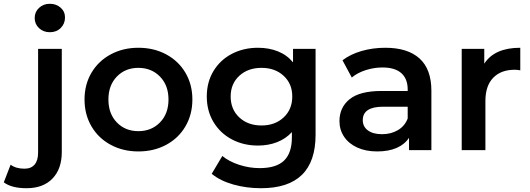

<svg xmlns="http://www.w3.org/2000/svg" viewBox="-113 -792 2794 1013"><path d="M-93 170 -57 77Q-29 98 16 98Q51 98 69.5 76.5Q88 55 88 13V-534H213V10Q213 99 164 150Q115 201 27 201Q-52 201 -93 170ZM70 -697Q70 -729 93 -750.5Q116 -772 150 -772Q184 -772 207 -751.5Q230 -731 230 -700Q230 -667 207.5 -644.5Q185 -622 150 -622Q116 -622 93 -643.5Q70 -665 70 -697Z M333 -267Q333 -346 369.5 -408Q406 -470 471 -505Q536 -540 617 -540Q699 -540 764 -505Q829 -470 865.5 -408Q902 -346 902 -267Q902 -188 865.5 -125.5Q829 -63 764 -28Q699 7 617 7Q536 7 471 -28Q406 -63 369.5 -125.5Q333 -188 333 -267ZM776 -267Q776 -342 731 -388Q686 -434 617 -434Q548 -434 503.5 -388Q459 -342 459 -267Q459 -192 503.5 -146Q548 -100 617 -100Q686 -100 731 -146Q776 -192 776 -267Z M1552 -534V-81Q1552 201 1264 201Q1187 201 1118 181.5Q1049 162 1004 125L1060 31Q1095 60 1148.5 77.5Q1202 95 1257 95Q1345 95 1386 55Q1427 15 1427 -67V-95Q1395 -60 1349 -42Q1303 -24 1248 -24Q1172 -24 1110.5 -56.5Q1049 -89 1013.5 -148Q978 -207 978 -283Q978 -359 1013.5 -417.5Q1049 -476 1110.5 -508Q1172 -540 1248 -540Q1306 -540 1353.5 -521Q1401 -502 1433 -463V-534ZM1429 -283Q1429 -350 1383.5 -392Q1338 -434 1267 -434Q1195 -434 1149.5 -392Q1104 -350 1104 -283Q1104 -215 1149.5 -172.5Q1195 -130 1267 -130Q1338 -130 1383.5 -172.5Q1429 -215 1429 -283Z M2163 -313V0H2045V-65Q2022 -30 1979.5 -11.5Q1937 7 1877 7Q1817 7 1772 -13.5Q1727 -34 1702.5 -70.5Q1678 -107 1678 -153Q1678 -225 1731.5 -268.5Q1785 -312 1900 -312H2038V-320Q2038 -376 2004.5 -406Q1971 -436 1905 -436Q1860 -436 1816.5 -422Q1773 -408 1743 -383L1694 -474Q1736 -506 1795 -523Q1854 -540 1920 -540Q2038 -540 2100.5 -483.5Q2163 -427 2163 -313ZM2038 -167V-229H1909Q1801 -229 1801 -158Q1801 -124 1828 -104Q1855 -84 1903 -84Q1950 -84 1986.5 -105.5Q2023 -127 2038 -167Z M2632 -540V-421Q2616 -424 2603 -424Q2530 -424 2489 -381.5Q2448 -339 2448 -259V0H2323V-534H2442V-456Q2496 -540 2632 -540Z"/></svg>

Font: APTA Sans SemiBold
Style: Bold
Weight: 600
Version: Version 7.200